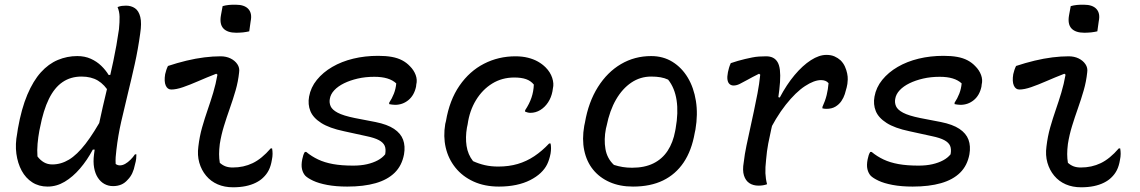

<svg xmlns="http://www.w3.org/2000/svg" viewBox="-20 -781 4840 815"><path d="M308 -543Q340 -543 365.5 -531.5Q391 -520 410 -501.5Q429 -483 441 -463H468L446 -385Q424 -422 395.5 -439Q367 -456 326 -456Q280 -456 245.5 -432.5Q211 -409 187.5 -361Q164 -313 150 -240L147 -226Q142 -199 139.5 -171Q137 -143 139 -117Q151 -101 166.5 -92Q182 -83 202 -83Q239 -83 273 -103.5Q307 -124 343 -170.5Q379 -217 421 -294L400 -146H374Q350 -101 319.5 -65.5Q289 -30 254.5 -9.5Q220 11 182 11Q145 11 117 -7Q89 -25 72 -56.5Q55 -88 49.5 -128.5Q44 -169 53 -215L56 -235Q71 -320 96 -379Q121 -438 153.5 -474Q186 -510 225.5 -526.5Q265 -543 308 -543ZM479 -751Q489 -755 497.5 -756Q506 -757 515 -757Q537 -757 553 -746Q569 -735 575.5 -709Q582 -683 575 -638Q566 -572 552 -509Q538 -446 523 -385Q508 -324 494.5 -264.5Q481 -205 474 -144Q472 -128 471 -114Q470 -100 471 -85Q475 -82 479.5 -80.5Q484 -79 489 -79Q500 -79 511.5 -85.5Q523 -92 534 -103Q545 -114 553 -126H559Q559 -117 558 -107Q557 -97 553 -83Q549 -62 541.5 -46Q534 -30 522 -18Q510 -4 494.5 2.5Q479 9 460 9Q440 9 423.5 0Q407 -9 395.5 -26.5Q384 -44 379.5 -69Q375 -94 379 -125Q388 -197 402 -262.5Q416 -328 431.5 -392Q447 -456 461 -521.5Q475 -587 485 -657Q488 -688 487.5 -710Q487 -732 479 -751Z M693 -501Q732 -514 771.5 -523.5Q811 -533 847.5 -537.5Q884 -542 916 -542Q940 -542 958.5 -533Q977 -524 987.5 -508.5Q998 -493 995 -474Q991 -435 980 -397Q969 -359 955.5 -321Q942 -283 930.5 -245.5Q919 -208 913 -170Q910 -146 910 -127Q910 -108 913 -90Q924 -80 937 -75Q950 -70 968 -70Q1014 -70 1052.5 -88.5Q1091 -107 1129 -151H1135Q1137 -140 1137 -128Q1137 -116 1134 -102Q1130 -77 1121 -59Q1112 -41 1097 -27Q1085 -15 1066 -5.5Q1047 4 1023 9Q999 14 969 14Q933 14 904 1.5Q875 -11 855 -35Q835 -59 826 -90.5Q817 -122 822 -159Q827 -202 838 -240.5Q849 -279 861.5 -315Q874 -351 885 -387.5Q896 -424 903 -464L898 -468Q857 -452 821.5 -436.5Q786 -421 757 -411Q728 -401 707 -401Q691 -401 683.5 -418Q676 -435 681 -466Q683 -475 686 -484Q689 -493 693 -501ZM925 -755Q931 -757 937.5 -758Q944 -759 951.5 -760Q959 -761 966.5 -761Q974 -761 981 -761Q1018 -761 1034.5 -742.5Q1051 -724 1044 -691L1038 -648Q1032 -647 1025.5 -645.5Q1019 -644 1011.5 -643.5Q1004 -643 997.5 -642.5Q991 -642 983 -642Q945 -642 928 -660.5Q911 -679 918 -717Z M1585 -544Q1618 -544 1643 -539.5Q1668 -535 1687 -525Q1706 -515 1720 -500Q1737 -483 1744.5 -462.5Q1752 -442 1747 -422L1746 -413Q1738 -376 1713.5 -356Q1689 -336 1657 -336Q1650 -336 1644 -337Q1638 -338 1632 -339V-345Q1644 -363 1652 -383.5Q1660 -404 1662 -427Q1647 -441 1624 -448Q1601 -455 1569 -455Q1531 -455 1498.5 -447.5Q1466 -440 1440.5 -427.5Q1415 -415 1399 -398Q1383 -381 1380 -361Q1377 -345 1383.5 -330Q1390 -315 1413.5 -302.5Q1437 -290 1486 -280L1574 -263Q1624 -253 1652.5 -234Q1681 -215 1691 -188Q1701 -161 1695 -126Q1686 -78 1655.5 -48Q1625 -18 1574.5 -3.5Q1524 11 1454 11Q1406 11 1369 4Q1332 -3 1309 -14Q1286 -25 1276 -35Q1266 -46 1262 -63Q1258 -80 1263 -105Q1265 -115 1267.5 -122.5Q1270 -130 1274 -136H1280Q1303 -117 1330.5 -104Q1358 -91 1394 -84.5Q1430 -78 1479 -78Q1512 -78 1538 -84Q1564 -90 1583.5 -100.5Q1603 -111 1615 -126Q1619 -148 1613 -162Q1607 -176 1588.5 -186Q1570 -196 1536 -203L1440 -224Q1378 -237 1343.5 -259Q1309 -281 1297.5 -309.5Q1286 -338 1292 -371Q1299 -410 1325 -442Q1351 -474 1390.5 -497Q1430 -520 1479.5 -532Q1529 -544 1585 -544Z M2168 -542Q2197 -542 2221 -536Q2245 -530 2263.5 -519.5Q2282 -509 2296 -495Q2316 -475 2324 -450.5Q2332 -426 2327 -406L2325 -393Q2320 -367 2306.5 -346.5Q2293 -326 2273.5 -314Q2254 -302 2231 -302Q2226 -302 2220 -303.5Q2214 -305 2209 -307V-313Q2227 -340 2236 -366.5Q2245 -393 2246 -422Q2233 -438 2213 -445Q2193 -452 2163 -452Q2111 -452 2069.5 -426.5Q2028 -401 2000.5 -356Q1973 -311 1965 -253L1962 -239Q1955 -198 1960.5 -161.5Q1966 -125 1988 -97Q2012 -86 2038 -80Q2064 -74 2095 -74Q2140 -74 2177.5 -85Q2215 -96 2248 -118Q2281 -140 2311 -172H2317Q2319 -163 2319 -152Q2319 -141 2317 -129Q2312 -103 2302.5 -83.5Q2293 -64 2275 -47Q2257 -30 2230.5 -16.5Q2204 -3 2170.5 4Q2137 11 2098 11Q2037 11 1990 -10.5Q1943 -32 1913 -69.5Q1883 -107 1872 -154.5Q1861 -202 1870 -255L1873 -267Q1888 -356 1930.5 -417.5Q1973 -479 2034.5 -510.5Q2096 -542 2168 -542Z M2744 -543Q2795 -543 2834.5 -518.5Q2874 -494 2899.5 -451.5Q2925 -409 2934 -352.5Q2943 -296 2932 -231L2929 -217Q2916 -142 2882 -91.5Q2848 -41 2794.5 -15Q2741 11 2667 11Q2611 11 2568 -8Q2525 -27 2497.5 -61Q2470 -95 2460 -142.5Q2450 -190 2460 -247L2463 -261Q2478 -348 2518 -411.5Q2558 -475 2616 -509Q2674 -543 2744 -543ZM2744 -456Q2698 -456 2660 -430.5Q2622 -405 2595 -358.5Q2568 -312 2555 -247L2552 -235Q2543 -189 2550 -148.5Q2557 -108 2586 -81Q2605 -75 2623.5 -72Q2642 -69 2663 -69Q2716 -69 2753.5 -87.5Q2791 -106 2814 -141Q2837 -176 2846 -225L2848 -236Q2860 -303 2852 -355.5Q2844 -408 2816 -443Q2801 -450 2783.5 -453Q2766 -456 2744 -456Z M3082 -513Q3097 -518 3112 -522.5Q3127 -527 3142.5 -530.5Q3158 -534 3172.5 -537Q3187 -540 3202 -541Q3217 -542 3232 -542Q3249 -542 3261 -536Q3273 -530 3280.5 -517.5Q3288 -505 3290.5 -484Q3293 -463 3291 -432.5Q3289 -402 3283 -362Q3276 -327 3268.5 -295.5Q3261 -264 3254 -233.5Q3247 -203 3241 -171.5Q3235 -140 3232 -104Q3228 -69 3229 -45.5Q3230 -22 3236 1Q3228 4 3219 5.5Q3210 7 3200 7Q3177 7 3161 -3.5Q3145 -14 3138 -36Q3131 -58 3137 -92Q3141 -127 3148.5 -162.5Q3156 -198 3164 -234.5Q3172 -271 3180 -308.5Q3188 -346 3195.5 -385Q3203 -424 3207 -464L3202 -468Q3172 -453 3152.5 -442Q3133 -431 3119.5 -424.5Q3106 -418 3094 -418Q3084 -418 3077 -424Q3070 -430 3068 -442.5Q3066 -455 3070 -475Q3072 -484 3074.5 -493Q3077 -502 3082 -513ZM3488 -548Q3508 -548 3522.5 -541.5Q3537 -535 3548 -525Q3560 -513 3566.5 -498.5Q3573 -484 3576 -469.5Q3579 -455 3578.5 -443.5Q3578 -432 3577 -425L3574 -410Q3571 -397 3566 -381.5Q3561 -366 3551.5 -352Q3542 -338 3526.5 -328.5Q3511 -319 3488 -319Q3484 -319 3479.5 -319.5Q3475 -320 3471 -321V-327Q3483 -353 3489 -377.5Q3495 -402 3497 -428Q3491 -435 3483 -438Q3475 -441 3465 -441Q3436 -441 3397 -415.5Q3358 -390 3315.5 -336.5Q3273 -283 3233 -200L3265 -374L3290 -367Q3319 -422 3353 -462.5Q3387 -503 3422 -525.5Q3457 -548 3488 -548Z M3985 -544Q4018 -544 4043 -539.5Q4068 -535 4087 -525Q4106 -515 4120 -500Q4137 -483 4144.5 -462.5Q4152 -442 4147 -422L4146 -413Q4138 -376 4113.5 -356Q4089 -336 4057 -336Q4050 -336 4044 -337Q4038 -338 4032 -339V-345Q4044 -363 4052 -383.5Q4060 -404 4062 -427Q4047 -441 4024 -448Q4001 -455 3969 -455Q3931 -455 3898.5 -447.5Q3866 -440 3840.5 -427.5Q3815 -415 3799 -398Q3783 -381 3780 -361Q3777 -345 3783.5 -330Q3790 -315 3813.5 -302.5Q3837 -290 3886 -280L3974 -263Q4024 -253 4052.5 -234Q4081 -215 4091 -188Q4101 -161 4095 -126Q4086 -78 4055.5 -48Q4025 -18 3974.5 -3.5Q3924 11 3854 11Q3806 11 3769 4Q3732 -3 3709 -14Q3686 -25 3676 -35Q3666 -46 3662 -63Q3658 -80 3663 -105Q3665 -115 3667.5 -122.5Q3670 -130 3674 -136H3680Q3703 -117 3730.5 -104Q3758 -91 3794 -84.5Q3830 -78 3879 -78Q3912 -78 3938 -84Q3964 -90 3983.5 -100.5Q4003 -111 4015 -126Q4019 -148 4013 -162Q4007 -176 3988.5 -186Q3970 -196 3936 -203L3840 -224Q3778 -237 3743.5 -259Q3709 -281 3697.5 -309.5Q3686 -338 3692 -371Q3699 -410 3725 -442Q3751 -474 3790.5 -497Q3830 -520 3879.5 -532Q3929 -544 3985 -544Z M4293 -501Q4332 -514 4371.5 -523.5Q4411 -533 4447.5 -537.5Q4484 -542 4516 -542Q4540 -542 4558.5 -533Q4577 -524 4587.5 -508.5Q4598 -493 4595 -474Q4591 -435 4580 -397Q4569 -359 4555.5 -321Q4542 -283 4530.5 -245.5Q4519 -208 4513 -170Q4510 -146 4510 -127Q4510 -108 4513 -90Q4524 -80 4537 -75Q4550 -70 4568 -70Q4614 -70 4652.5 -88.5Q4691 -107 4729 -151H4735Q4737 -140 4737 -128Q4737 -116 4734 -102Q4730 -77 4721 -59Q4712 -41 4697 -27Q4685 -15 4666 -5.5Q4647 4 4623 9Q4599 14 4569 14Q4533 14 4504 1.5Q4475 -11 4455 -35Q4435 -59 4426 -90.5Q4417 -122 4422 -159Q4427 -202 4438 -240.5Q4449 -279 4461.5 -315Q4474 -351 4485 -387.5Q4496 -424 4503 -464L4498 -468Q4457 -452 4421.5 -436.5Q4386 -421 4357 -411Q4328 -401 4307 -401Q4291 -401 4283.5 -418Q4276 -435 4281 -466Q4283 -475 4286 -484Q4289 -493 4293 -501ZM4525 -755Q4531 -757 4537.5 -758Q4544 -759 4551.5 -760Q4559 -761 4566.5 -761Q4574 -761 4581 -761Q4618 -761 4634.5 -742.5Q4651 -724 4644 -691L4638 -648Q4632 -647 4625.5 -645.5Q4619 -644 4611.5 -643.5Q4604 -643 4597.5 -642.5Q4591 -642 4583 -642Q4545 -642 4528 -660.5Q4511 -679 4518 -717Z"/></svg>

Font: Rec Mono Duotone
Style: Italic
Weight: 400
Italic angle: -10°
Monospace: yes
Version: Version 1.085; ttfautohint (v1.8.4.7-5d5b)